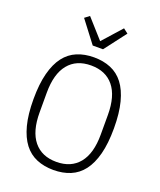

<svg xmlns="http://www.w3.org/2000/svg" viewBox="-169 -1041 967 1157"><g transform="rotate(20 314.5 -462.0)"><path d="M314 12Q254 12 206 -8Q158 -28 125 -71Q92 -114 74 -182.5Q56 -251 56 -349Q56 -446 74 -515Q92 -584 125 -627Q158 -670 206 -690Q254 -710 314 -710Q374 -710 422 -690Q470 -670 503 -627Q536 -584 554 -515Q572 -446 572 -349Q572 -251 554 -182.5Q536 -114 503 -71Q470 -28 422 -8Q374 12 314 12ZM314 -40Q408 -40 459 -102.5Q510 -165 510 -286V-412Q510 -533 459 -595.5Q408 -658 314 -658Q220 -658 169 -595.5Q118 -533 118 -412V-286Q118 -165 169 -102.5Q220 -40 314 -40ZM281 -774 175 -913 205 -936 314 -814 423 -936 453 -913 347 -774Z"/></g></svg>

Font: IBM Plex Sans Cond Light
Style: Regular
Weight: 300
Width: 3
Designer: Mike Abbink, Paul van der Laan, Pieter van Rosmalen
Foundry: Bold Monday
Version: Version 1.3